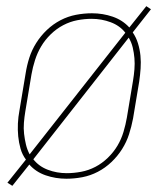

<svg xmlns="http://www.w3.org/2000/svg" viewBox="-20 -571 540 622"><path d="M20 31 4 21 64 -54Q52 -70 46.5 -89.5Q41 -109 39 -129.5Q37 -150 38 -171Q39 -192 43 -213L63 -333Q67 -359 75 -384Q83 -409 97.5 -432Q112 -455 132 -474Q152 -493 176 -505.5Q200 -518 226 -523Q252 -528 278 -528Q313 -528 345 -517Q377 -506 399 -482L454 -551L469 -541L410 -466Q421 -450 427 -430.5Q433 -411 435 -390.5Q437 -370 435.5 -349Q434 -328 431 -307L411 -187Q406 -161 398 -136Q390 -111 375.5 -88Q361 -65 341 -46Q321 -27 297 -14.5Q273 -2 247 3Q221 8 195 8Q160 8 128 -3Q96 -14 75 -38ZM76 -71 386 -465Q368 -488 338.5 -499Q309 -510 277 -510Q254 -510 230.5 -505.5Q207 -501 185 -489.5Q163 -478 144.5 -460Q126 -442 113.5 -421Q101 -400 93.5 -376.5Q86 -353 82 -330L62 -210Q59 -192 57.5 -173.5Q56 -155 58 -137.5Q60 -120 64 -103Q68 -86 76 -71ZM196 -10Q219 -10 243 -14.5Q267 -19 289 -30.5Q311 -42 329.5 -60Q348 -78 360.5 -99Q373 -120 380 -143.5Q387 -167 391 -190L411 -310Q414 -328 415.5 -346.5Q417 -365 415.5 -382.5Q414 -400 410 -417Q406 -434 397 -449L88 -55Q106 -32 135 -21Q164 -10 196 -10Z"/></svg>

Font: Iosevka Term Curly Th Obl
Style: Regular
Weight: 100
Italic angle: -9°
Designer: Belleve Invis
Foundry: Belleve Invis
Version: Version 32.3.0